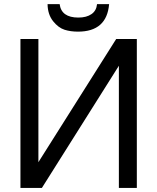

<svg xmlns="http://www.w3.org/2000/svg" viewBox="-20 -920 770 940"><path d="M212.9 -899.9H272Q280.3 -834 363.8 -834Q403.8 -834 428.2 -851.1Q452.1 -867.7 455.1 -899.9H514.2Q502.9 -765.1 361.8 -765.1Q325.2 -765.1 295.9 -774.4Q265.6 -784.2 240.2 -815.9Q213.4 -849.6 212.9 -899.9ZM80.1 -729H168V-126L548.8 -729H649.9V0H562V-598.1L185.1 0H80.1Z"/></svg>

Font: Miedinger*
Style: Book
Weight: 400
Version: Version 001.000